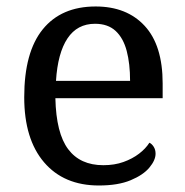

<svg xmlns="http://www.w3.org/2000/svg" viewBox="-20 -566 575 596"><path d="M287.1 9.8Q178.2 9.8 116.7 -62.3Q55.2 -134.3 55.2 -264.2Q55.2 -404.3 112.8 -475.1Q170.4 -545.9 276.9 -545.9Q373.5 -545.9 429.2 -485.6Q484.9 -425.3 484.9 -307.1V-261.2H151.9Q154.3 -152.3 191.7 -102.8Q229 -53.2 300.8 -53.2Q335.4 -53.2 363.3 -63.2Q391.1 -73.2 411.6 -88.9Q432.1 -104.5 443.8 -123Q451.2 -119.6 457 -110.6Q462.9 -101.6 462.9 -88.9Q462.9 -68.8 443.8 -45.9Q424.8 -22.9 385.7 -6.6Q346.7 9.8 287.1 9.8ZM383.8 -314.9Q383.8 -368.2 373.3 -408Q362.8 -447.8 338.9 -470Q314.9 -492.2 274.9 -492.2Q219.7 -492.2 189.5 -446.8Q159.2 -401.4 153.8 -314.9Z"/></svg>

Font: Satisar Sharada
Style: Regular
Weight: 400
Designer: Vinodh Rajan & Sunil Mahnoori
Version: 2.2